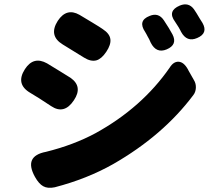

<svg xmlns="http://www.w3.org/2000/svg" viewBox="-20 -827 997 894"><path d="M181 40Q161 29 143 -3Q89 -100 194 -120Q323 -152 425 -207Q641 -326 770 -512Q788 -541 812 -539.5Q836 -538 855 -504L858 -498L883 -454Q893 -438 892 -418Q891 -398 880 -384Q739 -196 507 -63Q385 6 235 45Q202 52 181 40ZM218 -333Q155 -375 122 -394Q51 -435 96 -505Q136 -567 199 -532Q209 -526 228.5 -514Q248 -502 258 -496Q270 -489 295 -473Q304 -468 308 -465Q367 -424 324 -360Q279 -292 218 -333ZM371 -559Q344 -576 285 -612Q276 -617 272 -620Q205 -661 249 -730Q290 -792 350 -758Q363 -751 390 -734Q403 -726 410 -722Q421 -716 441 -703Q453 -695 459 -691Q491 -670 494 -644Q497 -619 475 -586Q453 -553 429 -546Q403 -539 371 -559ZM682 -628Q675 -645 667 -658Q665 -662 661.5 -668.5Q658 -675 656 -678Q620 -731 677 -753Q718 -770 743 -732.5Q768 -695 783 -667Q808 -619 756 -597Q708 -577 682 -628ZM823 -679Q822 -682 819 -687Q811 -702 806 -709Q804 -712 800.5 -717.5Q797 -723 795 -726Q758 -776 817 -801Q858 -818 883 -784Q893 -770 911 -739Q919 -726 923 -720Q950 -672 898 -650Q850 -629 823 -679Z"/></svg>

Font: GenSenRounded TW H
Style: Regular
Weight: 900
Version: Version 1.501;PS 1;hotconv 16.6.51;makeotf.lib2.5.65220